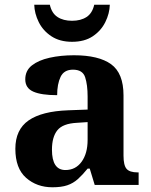

<svg xmlns="http://www.w3.org/2000/svg" viewBox="-20 -783 639 813"><path d="M202 10Q136 10 90.5 -30Q45 -70 45 -153Q45 -234 101 -273Q157 -312 269 -316L351 -319V-374Q351 -424 340.5 -456Q330 -488 289 -488Q251 -488 236.5 -457.5Q222 -427 222 -380Q155 -380 121 -395Q87 -410 87 -447Q87 -484 115 -506Q143 -528 190 -538.5Q237 -549 293 -549Q398 -549 450.5 -511Q503 -473 503 -379V-124Q503 -83 516 -68Q529 -53 563 -53H567V0H381L360 -69H351Q329 -42 309.5 -24.5Q290 -7 265 1.5Q240 10 202 10ZM257 -63Q300 -63 325.5 -98Q351 -133 351 -191V-266L306 -263Q246 -260 223 -231.5Q200 -203 200 -149Q200 -63 257 -63ZM285 -606Q233 -606 197.5 -629.5Q162 -653 144 -689.5Q126 -726 125 -763H191Q199 -727 223.5 -711Q248 -695 285 -695Q322 -695 346.5 -711Q371 -727 379 -763H445Q444 -726 426 -689.5Q408 -653 373 -629.5Q338 -606 285 -606Z"/></svg>

Font: NotoSerif-Bold
Style: Regular
Weight: 700
Designer: Monotype Design Team
Foundry: Monotype Imaging Inc.
Version: Version 2.007; ttfautohint (v1.8) -l 8 -r 50 -G 200 -x 14 -D